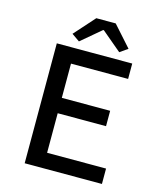

<svg xmlns="http://www.w3.org/2000/svg" viewBox="-123 -925 845 1013"><g transform="rotate(15 300.0 -418.5)"><path d="M109 0V-655H521V-571H209V-384H473V-300H209V-84H531V0ZM219 -695 176 -725 276 -837H382L482 -725L439 -695L331 -786H327Z"/></g></svg>

Font: TypoPRO Source Code Pro
Style: Regular
Weight: 500
Monospace: yes
Designer: Paul D. Hunt, Teo Tuominen
Foundry: Adobe Systems Incorporated
Version: Version 2.010;PS 1.0;hotconv 1.0.84;makeotf.lib2.5.63406